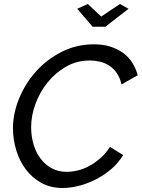

<svg xmlns="http://www.w3.org/2000/svg" viewBox="-20 -936 710 962"><path d="M367 -892 420 -916 487 -853 581 -916 624 -892 508 -802H444ZM293 6Q234 6 187.5 -19.5Q141 -45 109.5 -87Q78 -129 61.5 -183Q45 -237 45 -294Q45 -367 75.5 -442Q106 -517 160 -577.5Q214 -638 288.5 -676Q363 -714 451 -714Q496 -714 532.5 -702.5Q569 -691 597 -670.5Q625 -650 643 -621.5Q661 -593 670 -559L589 -513Q581 -547 565 -570Q549 -593 527.5 -607Q506 -621 480.5 -627Q455 -633 430 -633Q365 -633 311 -602Q257 -571 218 -522.5Q179 -474 157.5 -415Q136 -356 136 -299Q136 -254 148 -213Q160 -172 183 -141.5Q206 -111 239 -93Q272 -75 314 -75Q340 -75 369.5 -82Q399 -89 427.5 -104.5Q456 -120 483 -143.5Q510 -167 531 -200L597 -159Q573 -119 537 -88.5Q501 -58 460 -37Q419 -16 375.5 -5Q332 6 293 6Z"/></svg>

Font: PTCRaleway Medium
Style: Italic
Weight: 500
Italic angle: -12°
Designer: Matt McInerney, Pablo Impallari, Rodrigo Fuenzalida
Foundry: Matt McInerney, Pablo Impallari, Rodrigo Fuenzalida
Version: Version 3.000g; ttfautohint (v1.5) -l 8 -r 28 -G 28 -x 14 -D